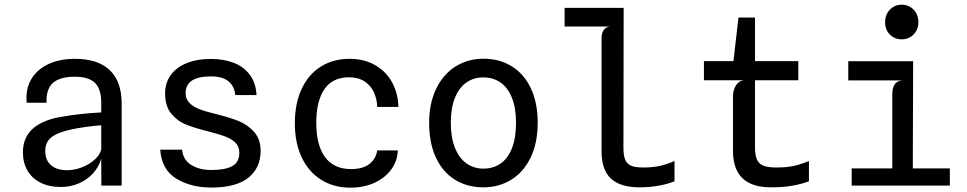

<svg xmlns="http://www.w3.org/2000/svg" viewBox="-20 -814 4240 842"><path d="M80.5 -146.5Q80.5 -270 241.5 -300.5Q327.5 -316 424 -321V-363Q424 -424 396.2 -450.8Q368.5 -477.5 308 -477.5Q243.5 -477.5 212.8 -451Q182 -424.5 184 -363.5H97Q96 -377.5 96 -384.5Q96 -436 122.2 -474.8Q148.5 -513.5 196.5 -534.8Q244.5 -556 308.5 -556Q409.5 -556 461.5 -506.2Q513.5 -456.5 513.5 -360V0H424.5L424 -118.5Q413.5 -82 388 -53.8Q362.5 -25.5 325.8 -9.8Q289 6 247 6Q196 6 158.5 -12.5Q121 -31 100.8 -65.5Q80.5 -100 80.5 -146.5ZM424 -158.5V-264.5Q397.5 -263 359.2 -257.8Q321 -252.5 293.5 -246.5Q250.5 -237 225.5 -224.5Q200.5 -212 189.5 -194.5Q178.5 -177 178.5 -151.5Q178.5 -112 203.2 -90Q228 -68 273.5 -67.5Q306 -67.5 339 -80.2Q372 -93 395.2 -114Q418.5 -135 424 -158.5Z M682.5 -157.5H778.5Q783 -112.5 818.8 -90.5Q854.5 -68.5 907 -68.5Q967.5 -68.5 998.5 -85.5Q1029.5 -102.5 1029.5 -144.5Q1029.5 -170 1014.2 -186.5Q999 -203 971.2 -214Q943.5 -225 896 -237Q833.5 -252.5 795.2 -268Q757 -283.5 730.5 -316.2Q704 -349 704 -405Q704 -449.5 727.8 -483.5Q751.5 -517.5 797 -536.5Q842.5 -555.5 905.5 -555.5Q959.5 -555.5 1003.2 -539.2Q1047 -523 1074.5 -487.5Q1102 -452 1105 -397H1011.5Q1008.5 -435 982.5 -457Q956.5 -479 905 -479Q794 -479 794 -406Q794 -380.5 810 -363.5Q826 -346.5 853.2 -335.8Q880.5 -325 924.5 -314.5Q985.5 -299.5 1025.2 -283.8Q1065 -268 1094 -236Q1123 -204 1123 -152Q1122.5 -77 1068.8 -34.2Q1015 8.5 906 8.5Q816 8 752.8 -30.8Q689.5 -69.5 682.5 -157.5Z M1273 -273Q1273 -361.5 1303.5 -425.5Q1334 -489.5 1388.2 -522.8Q1442.5 -556 1512.5 -556Q1578.5 -556 1626.8 -527.5Q1675 -499 1700.5 -451Q1726 -403 1727 -345H1634.5Q1633 -380 1619.8 -409.2Q1606.5 -438.5 1579 -456.8Q1551.5 -475 1509.5 -475Q1438.5 -475 1402.8 -423Q1367 -371 1367 -276Q1367 -176.5 1405.8 -124.5Q1444.5 -72.5 1519.5 -72.5Q1572 -72.5 1600.8 -95.5Q1629.5 -118.5 1634 -154.5H1724.5Q1723 -108 1695.8 -70.8Q1668.5 -33.5 1621.8 -12.2Q1575 9 1516.5 9Q1443.5 9 1388.2 -25.8Q1333 -60.5 1303 -124.2Q1273 -188 1273 -273Z M1862 -276Q1862 -361.5 1893 -425.2Q1924 -489 1978.2 -522.8Q2032.5 -556.5 2100 -556.5Q2171 -556.5 2225 -522.8Q2279 -489 2308.5 -425.8Q2338 -362.5 2338 -276Q2338 -186.5 2306.8 -122.5Q2275.5 -58.5 2221.5 -25.5Q2167.5 7.5 2100 7.5Q2029.5 7.5 1975.8 -25.5Q1922 -58.5 1892 -122.2Q1862 -186 1862 -276ZM2243 -276Q2243 -339.5 2225.5 -384Q2208 -428.5 2175.8 -451.5Q2143.5 -474.5 2100 -474.5Q2057 -474.5 2024.8 -451.8Q1992.5 -429 1974.8 -384.2Q1957 -339.5 1957 -276Q1957 -211.5 1975 -166.2Q1993 -121 2025.2 -97.8Q2057.5 -74.5 2100 -74.5Q2143 -74.5 2175.2 -96.8Q2207.5 -119 2225.2 -164.2Q2243 -209.5 2243 -276Z M2618 -152.5V-645Q2618 -668.5 2627.2 -681.8Q2636.5 -695 2653.5 -697.5H2456V-779.5H2715L2714 -167Q2714 -131.5 2722 -113Q2730 -94.5 2748.5 -87Q2767 -79.5 2800.5 -79.5Q2843.5 -79.5 2875.2 -86.8Q2907 -94 2938 -108V-19Q2909 -7 2868.8 0.2Q2828.5 7.5 2785 7.5Q2701.5 7.5 2659.8 -30.2Q2618 -68 2618 -152.5Z M3527.5 -108V-19Q3494 -6.5 3454.5 0.5Q3415 7.5 3360.5 7.5Q3194.5 7.5 3194.5 -152.5V-393Q3194.5 -416.5 3206 -437.2Q3217.5 -458 3241 -462H3067V-546H3196.5L3218.5 -737H3291V-546H3481V-462H3291V-167Q3291 -132 3300.2 -113Q3309.5 -94 3329.5 -86.8Q3349.5 -79.5 3385 -79.5Q3431.5 -79.5 3462.8 -86.8Q3494 -94 3527.5 -108Z M3861.5 -717Q3861.5 -739 3871.2 -756.5Q3881 -774 3897.8 -783.8Q3914.5 -793.5 3934.5 -793.5Q3954.5 -793.5 3971.2 -783.8Q3988 -774 3997.8 -756.5Q4007.5 -739 4007.5 -717Q4007.5 -695 3997.8 -677.8Q3988 -660.5 3971.2 -651Q3954.5 -641.5 3934.5 -641.5Q3903.5 -641.5 3882.5 -662.5Q3861.5 -683.5 3861.5 -717ZM3983 -75.5H4145.5V0H3715V-75.5H3893V-399.5Q3893 -427 3902.8 -443Q3912.5 -459 3937 -461.5H3700V-545.5H3984.5Z"/></svg>

Font: SplineSansMono30
Style: Regular
Weight: 400
Designer: Eben Sorkin, Mirko Velimirovic
Foundry: Sorkin Type
Version: Version 1.000